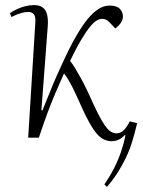

<svg xmlns="http://www.w3.org/2000/svg" viewBox="-20 -542 565 756"><path d="M147 -107Q161 -140 174.5 -174.5Q188 -209 203.5 -244Q219 -279 235.5 -314Q252 -349 269 -381Q290 -419 312 -450Q334 -481 359 -500.5Q384 -520 412 -520Q440 -520 452 -507Q464 -494 464 -477Q464 -465 456 -452.5Q448 -440 434 -430L412 -453Q405 -461 397.5 -464.5Q390 -468 381 -468Q364 -467 346.5 -450Q329 -433 309 -400Q299 -385 284.5 -358.5Q270 -332 256 -302Q266 -290 276.5 -272.5Q287 -255 300.5 -230.5Q314 -206 331 -169Q351 -124 366 -94.5Q381 -65 393 -48Q405 -31 416 -24Q427 -17 438 -17Q455 -17 467 -29Q479 -41 491 -64L520 -57Q511 -19 501 14Q491 47 476.5 77.5Q462 108 444 136.5Q426 165 401 194L391 184Q413 152 429.5 119.5Q446 87 457 54.5Q468 22 474 -10H471Q460 2 447 8Q434 14 419 14Q398 14 379.5 1.5Q361 -11 341 -43.5Q321 -76 294 -137Q278 -173 267 -195Q256 -217 247.5 -230.5Q239 -244 232 -253Q213 -211 197 -173Q181 -135 166 -94.5Q151 -54 133 0H91L119 -452Q121 -476 113.5 -485.5Q106 -495 91 -495Q79 -495 63 -490.5Q47 -486 25 -475L19 -490Q32 -499 47 -506Q62 -513 79.5 -517.5Q97 -522 114 -522Q136 -522 148.5 -512.5Q161 -503 165.5 -484.5Q170 -466 168 -438L143 -108Z"/></svg>

Font: Literata 60pt ExtraLight
Style: Italic
Weight: 250
Italic angle: -2°
Designer: Latin by Veronika Burian and Jose Scaglione. Greek by Irene Vlachou. Cyrillic by Vera Evstafieva
Foundry: TypeTogether
Version: Version 3.103;gftools[0.9.29]